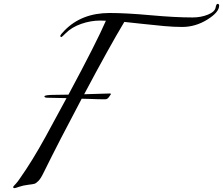

<svg xmlns="http://www.w3.org/2000/svg" viewBox="-20 -953 1150 990"><path d="M546 -471Q552 -471 552 -468Q552 -467 551 -466Q550 -465 547.5 -461Q545 -457 542 -453Q534 -441 522 -441Q505 -441 485 -441.5Q465 -442 440 -443Q415 -444 401 -444Q400 -443 398.5 -439Q397 -435 396 -434Q289 -233 204 -61Q190 -32 178 -20Q166 -8 158 -5.5Q150 -3 124 0Q99 3 79 10Q59 17 55 17Q48 17 48 12Q48 9 51 6Q54 3 63 -7Q72 -17 82 -32Q147 -124 215 -248Q318 -437 323 -447Q253 -449 226 -449Q209 -449 209 -456Q209 -464 266 -464Q307 -464 333 -465Q479 -737 526 -846Q507 -847 497 -847Q448 -847 399 -830Q350 -813 319 -782Q299 -762 297 -762Q291 -762 291 -768Q291 -774 313 -796Q401 -886 545 -886Q630 -886 756.5 -874.5Q883 -863 973 -863Q1016 -863 1052 -877.5Q1088 -892 1092 -915Q1095 -933 1102 -933Q1110 -933 1110 -924Q1110 -890 1049 -852Q988 -814 919 -814Q878 -814 827 -818.5Q776 -823 714 -830Q652 -837 621 -840Q543 -710 414 -467Q528 -471 546 -471Z"/></svg>

Font: Miama Nueva
Style: Medium
Weight: 400
Italic angle: -28°
Version: Version 1.0